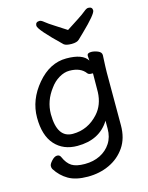

<svg xmlns="http://www.w3.org/2000/svg" viewBox="-133 -817 829 1079"><g transform="rotate(-15 281.0 -277.0)"><path d="M222.2 -73.2Q310.1 -73.2 372.1 -142.1Q415 -189.9 418 -263.2Q418.9 -290 418.9 -372.1Q418.9 -373 407 -373Q395 -373 388.2 -380.9Q359.4 -420.9 293.9 -420.9Q264.2 -420.9 233.6 -402.8Q203.1 -384.8 181.2 -354Q131.3 -289.1 130.9 -211.9Q131.3 -73.2 222.2 -73.2ZM242.2 181.2Q172.4 181.2 129.6 156.5Q86.9 131.8 59.1 87.9Q55.2 82 55.2 69.8Q55.2 58.6 72 40.3Q88.9 22 104 22Q119.1 22 125 36.1Q142.1 75.2 168 91.6Q193.8 107.9 243.9 107.9Q293.9 107.9 333 88.4Q372.1 68.8 395 33.4Q418 -2 418 -50.8V-97.2Q358.9 -1 230 -1Q147.9 -1 99.4 -54.9Q50.8 -108.9 50.8 -212.9Q50.8 -316.9 125 -404.5Q199.2 -492.2 295.2 -492.2Q391.1 -492.2 418 -446.8L416 -475.1Q416 -491.2 439.9 -491.2Q458 -491.2 478.5 -482.7Q499 -474.1 499 -457Q495.1 -380.9 495.1 -357.9V-49.8Q495.1 25.4 460 76.7Q424.8 127.9 367.9 154.5Q311 181.2 242.2 181.2ZM346.7 -563Q314.5 -563 301.8 -573.2Q180.7 -689.5 180.7 -712.9Q180.7 -734.9 204.6 -734.9Q214.4 -734.9 230.5 -721.4Q246.6 -708 280.8 -686.5Q314.9 -665 346.7 -644Q378.9 -665 412.4 -686.5Q445.8 -708 461.7 -721.4Q477.5 -734.9 487.8 -734.9Q511.7 -734.9 511.7 -713.9Q511.7 -692.9 423.8 -607.9Q403.8 -588.9 390.6 -575.9Q377.4 -563 346.7 -563Z"/></g></svg>

Font: LXGW WenKai Screen R
Style: Regular
Weight: 400
Designer: Fontworks Inc.
Version: Version 1.235;May 31, 2022